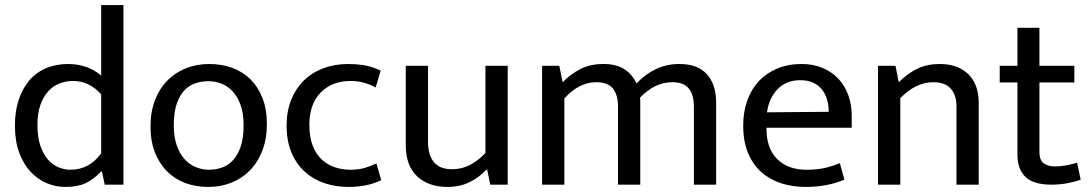

<svg xmlns="http://www.w3.org/2000/svg" viewBox="-20 -730 4316 759"><path d="M380 -710H468V0H394L383 -52H380Q349 -20 317.5 -5.5Q286 9 238 9Q200 9 164.5 -6Q129 -21 101 -51Q73 -81 56 -126.5Q39 -172 39 -234Q39 -289 53.5 -334Q68 -379 95 -411Q122 -443 161 -460Q200 -477 250 -477Q287 -477 320.5 -465.5Q354 -454 380 -431ZM380 -357Q333 -410 269 -410Q242 -410 216.5 -400.5Q191 -391 171.5 -370Q152 -349 140 -316Q128 -283 128 -237Q128 -189 139 -155.5Q150 -122 168.5 -100.5Q187 -79 210.5 -69Q234 -59 258 -59Q333 -59 380 -124Z M1035 -240Q1035 -181 1017 -134.5Q999 -88 967.5 -56Q936 -24 894 -7.5Q852 9 803 9Q754 9 712.5 -6.5Q671 -22 640.5 -52.5Q610 -83 592.5 -127.5Q575 -172 575 -230Q575 -289 593 -335Q611 -381 642.5 -412.5Q674 -444 716 -460.5Q758 -477 807 -477Q856 -477 897.5 -462Q939 -447 969.5 -417Q1000 -387 1017.5 -342.5Q1035 -298 1035 -240ZM943 -235Q943 -282 931 -315Q919 -348 899.5 -369Q880 -390 855 -399.5Q830 -409 804 -409Q778 -409 753 -401Q728 -393 709 -373Q690 -353 678.5 -319.5Q667 -286 667 -235Q667 -188 679 -154.5Q691 -121 710.5 -100Q730 -79 755 -69Q780 -59 806 -59Q832 -59 857 -67.5Q882 -76 901 -96.5Q920 -117 931.5 -150.5Q943 -184 943 -235Z M1365 -59Q1397 -59 1421 -66Q1445 -73 1468 -84L1487 -18Q1433 9 1358 9Q1307 9 1262.5 -6Q1218 -21 1184.5 -51.5Q1151 -82 1132 -127.5Q1113 -173 1113 -234Q1113 -290 1131 -335Q1149 -380 1181 -411.5Q1213 -443 1258 -460Q1303 -477 1357 -477Q1388 -477 1417.5 -472.5Q1447 -468 1485 -451L1465 -384Q1419 -410 1366 -410Q1293 -410 1248 -364.5Q1203 -319 1203 -237Q1203 -186 1217 -152Q1231 -118 1254 -97.5Q1277 -77 1306 -68Q1335 -59 1365 -59Z M1899 -470H1987V0H1918L1906 -59H1902Q1876 -30 1837.5 -10.5Q1799 9 1748 9Q1675 9 1629.5 -32.5Q1584 -74 1584 -158V-470H1672V-169Q1672 -139 1679.5 -118Q1687 -97 1699.5 -84.5Q1712 -72 1729 -66.5Q1746 -61 1766 -61Q1806 -61 1838 -78Q1870 -95 1899 -125Z M2211 0H2123V-470H2191L2204 -405Q2237 -438 2275 -457.5Q2313 -477 2366 -477Q2416 -477 2448 -456.5Q2480 -436 2496 -400Q2531 -437 2573 -457Q2615 -477 2666 -477Q2738 -477 2774.5 -436.5Q2811 -396 2811 -324V0H2723V-308Q2723 -355 2703 -380Q2683 -405 2637 -405Q2569 -405 2510 -344Q2511 -339 2511 -334Q2511 -329 2511 -324V0H2423V-308Q2423 -355 2403 -380Q2383 -405 2337 -405Q2269 -405 2211 -341Z M3347 -225H3010V-221Q3010 -143 3052.5 -101Q3095 -59 3168 -59Q3206 -59 3235.5 -65Q3265 -71 3300 -85L3318 -20Q3289 -7 3249.5 1Q3210 9 3165 9Q3114 9 3069.5 -5Q3025 -19 2991 -48.5Q2957 -78 2937.5 -124Q2918 -170 2918 -234Q2918 -289 2934.5 -334Q2951 -379 2981 -410.5Q3011 -442 3053.5 -459.5Q3096 -477 3149 -477Q3194 -477 3230.5 -462Q3267 -447 3293 -420Q3319 -393 3333 -355Q3347 -317 3347 -271ZM3256 -288Q3256 -314 3249.5 -336.5Q3243 -359 3229.5 -376Q3216 -393 3195 -403Q3174 -413 3144 -413Q3089 -413 3054.5 -378Q3020 -343 3012 -286Z M3539 0H3451V-470H3520L3533 -405Q3568 -440 3606.5 -458.5Q3645 -477 3695 -477Q3767 -477 3808 -436.5Q3849 -396 3849 -324V0H3761V-311Q3761 -354 3738.5 -379.5Q3716 -405 3670 -405Q3600 -405 3539 -342Z M4227 -404H4089V-131Q4089 -96 4106.5 -84Q4124 -72 4152 -72Q4172 -72 4196 -76.5Q4220 -81 4238 -87L4252 -20Q4232 -12 4201 -6Q4170 0 4136 0Q4066 0 4034 -30.5Q4002 -61 4002 -119V-404H3932V-470H4002V-620H4089V-470H4227Z"/></svg>

Font: Mukta Malar
Style: Regular
Weight: 400
Designer: Aadarsh Rajan, Girish Dalvi, Yashodeep Gholap
Foundry: Ek Type
Version: Version 2.538;PS 1.000;hotconv 16.6.51;makeotf.lib2.5.65220;